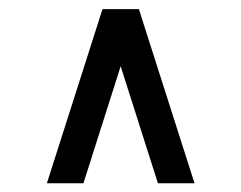

<svg xmlns="http://www.w3.org/2000/svg" viewBox="-20 -719 538 428"><path d="M289.6 -698.7 413.6 -310.5H332L249 -571.3L166 -310.5H84.5L208.5 -698.7Z"/></svg>

Font: Turpis
Style: Regular
Weight: 400
Designer: GGBotNet
Foundry: f0n7
Version: 1.00